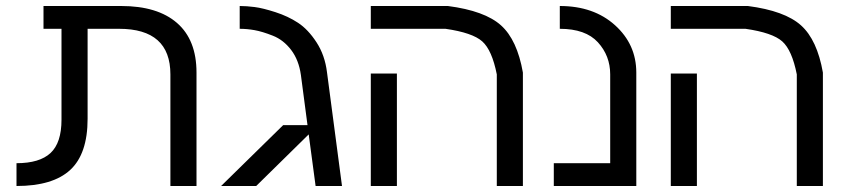

<svg xmlns="http://www.w3.org/2000/svg" viewBox="-20 -620 2815 640"><path d="M548 -372Q548 -524 377 -524H272V-224Q272 -107 214 -53.5Q156 0 35 0V-76Q112 -76 148.5 -110Q185 -144 185 -221V-524H125V-600H384Q505 -600 570 -543.5Q635 -487 635 -378V0H548Z M1009 -172 834 0H717L924 -203H1005L983 -370Q976 -420 950.5 -453.5Q925 -487 889.5 -501Q854 -515 828.5 -519.5Q803 -524 779 -524V-600Q802 -600 829 -596.5Q856 -593 898 -579.5Q940 -566 973.5 -544Q1007 -522 1035 -479Q1063 -436 1070 -379L1120 0H1032Z M1473 -600Q1596 -584 1650 -535.5Q1704 -487 1723 -378V0H1636V-372Q1620 -453 1587.5 -482Q1555 -511 1465 -524H1216V-600ZM1216 0V-375H1303V0Z M1846 -600Q1959 -600 2030 -536Q2101 -472 2101 -378V0H1826V-76H2014V-372Q2014 -434 1973 -479Q1932 -524 1846 -524Z M2473 -600Q2596 -584 2650 -535.5Q2704 -487 2723 -378V0H2636V-372Q2620 -453 2587.5 -482Q2555 -511 2465 -524H2216V-600ZM2216 0V-375H2303V0Z"/></svg>

Font: ColatingCofangSans
Style: Regular
Weight: 400
Foundry: GNU
Version: Version 412.227;June 27, 2022;FontCreator 11.0.0.2412 32-bit